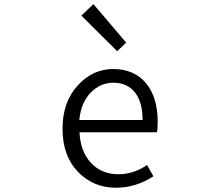

<svg xmlns="http://www.w3.org/2000/svg" viewBox="-20 -883 1040 916"><path d="M534.2 12.7Q424.8 12.7 351.6 -63.5Q278.3 -139.6 278.3 -268.6Q278.3 -395.5 350.1 -474.6Q421.9 -553.7 519.5 -553.7Q620.1 -553.7 676.3 -486.3Q732.4 -418.9 732.4 -300.8Q732.4 -268.6 728.5 -252H359.4Q363.3 -161.1 413.6 -106.4Q463.9 -51.8 544.9 -51.8Q617.2 -51.8 681.6 -95.7L711.9 -42Q627 12.7 534.2 12.7ZM358.4 -310.5H660.2Q660.2 -396.5 623.5 -442.4Q586.9 -488.3 520.5 -488.3Q458 -488.3 412.1 -440.4Q366.2 -392.6 358.4 -310.5ZM539.1 -638.7 368.2 -808.6 425.8 -863.3 582 -679.7Z"/></svg>

Font: Gen Shin Gothic Monospace Normal
Style: Regular
Weight: 350
Designer: [Source Han Sans]
Ryoko NISHIZUKA  (kana & ideographs); Paul D. Hunt (Latin, Greek & Cyrillic); Wenlong ZHANG  (bopomofo
Version: Version 1.002.20150607